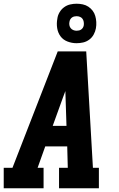

<svg xmlns="http://www.w3.org/2000/svg" viewBox="-21 -1011 641 1031"><path d="M-1 0V-110H46L289 -735H442L478 -110H510V0H296V-110H343L340 -225H222L181 -110H213V0ZM262 -335H336L331 -490Q331 -498 330.5 -506Q330 -514 330 -522Q327 -514 324 -506Q321 -498 318 -490ZM390 -779Q365 -779 341.5 -788Q318 -797 304 -816Q290 -835 286 -860Q282 -885 287 -911Q289 -928 298.5 -944.5Q308 -961 323 -972Q338 -983 355.5 -987Q373 -991 390 -991Q407 -991 423.5 -987.5Q440 -984 453.5 -975Q467 -966 476.5 -953.5Q486 -941 490.5 -925.5Q495 -910 496 -893Q497 -876 494 -859Q491 -842 482 -825.5Q473 -809 458 -798Q443 -787 425.5 -783Q408 -779 390 -779ZM390 -846Q397 -846 403.5 -847.5Q410 -849 415.5 -853Q421 -857 424.5 -863Q428 -869 429 -876Q430 -885 428.5 -894Q427 -903 422 -910Q417 -917 408.5 -920.5Q400 -924 390 -924Q384 -924 377.5 -922.5Q371 -921 365.5 -917Q360 -913 356.5 -907Q353 -901 352 -894Q350 -885 351.5 -876Q353 -867 358.5 -860Q364 -853 372.5 -849.5Q381 -846 390 -846Z"/></svg>

Font: Iosevka Slab XBdEx
Style: Italic
Weight: 800
Width: 7
Italic angle: -9°
Monospace: yes
Designer: Belleve Invis
Foundry: Belleve Invis
Version: Version 11.1.1; ttfautohint (v1.8.3)